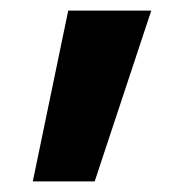

<svg xmlns="http://www.w3.org/2000/svg" viewBox="-20 -173 364 363"><path d="M42 170 109 -153H266L159 170Z"/></svg>

Font: M PLUS 2 Thin
Style: Bold
Weight: 700
Version: Version 1.001